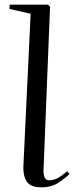

<svg xmlns="http://www.w3.org/2000/svg" viewBox="-20 -787 321 821"><path d="M111 -728 20 -749 22 -767H185L194 -758L166 -58Q165 -16 191 -16Q208 -16 225 -24.5Q242 -33 267 -55L277 -43Q261 -27 231 -6.5Q201 14 157 14Q110 14 94 -11.5Q78 -37 80 -77Z"/></svg>

Font: Literata 72pt
Style: Italic
Weight: 400
Italic angle: -2°
Designer: Latin by Veronika Burian and Jose Scaglione. Greek by Irene Vlachou. Cyrillic by Vera Evstafieva
Foundry: TypeTogether
Version: Version 3.002